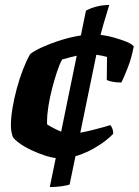

<svg xmlns="http://www.w3.org/2000/svg" viewBox="-20 -639 560 775"><path d="M223 0Q196 0 165 -10Q134 -20 105.5 -33.5Q77 -47 57 -62Q37 -77 32 -86Q29 -93 26.5 -105Q24 -117 24 -133Q24 -164 30.5 -203Q37 -242 48 -282.5Q59 -323 73 -359Q87 -395 102 -421Q117 -433 146 -446.5Q175 -460 212 -472.5Q249 -485 287 -492.5Q325 -500 358 -500Q373 -500 395 -497Q417 -494 441.5 -487Q466 -480 488 -471.5Q510 -463 520 -452Q511 -405 496 -366.5Q481 -328 470 -306Q449 -306 434 -309Q419 -312 411 -316L412 -409Q406 -411 392 -414Q378 -417 363.5 -419Q349 -421 341 -421Q329 -421 308 -417.5Q287 -414 266 -408.5Q245 -403 231 -399Q221 -382 210.5 -350.5Q200 -319 190.5 -282.5Q181 -246 175.5 -211Q170 -176 170 -150Q170 -144 170 -143Q170 -142 170 -137Q173 -135 184 -128.5Q195 -122 210 -115Q225 -108 239 -103Q253 -98 260 -98Q275 -98 299.5 -102.5Q324 -107 351 -113.5Q378 -120 398.5 -126Q419 -132 425 -134Q429 -131 433 -121.5Q437 -112 437 -99Q428 -89 407.5 -72.5Q387 -56 358 -39.5Q329 -23 294.5 -11.5Q260 0 223 0ZM181 116 327 -596Q347 -607 372 -613Q397 -619 421 -619Q409 -581 397.5 -541Q386 -501 380 -472L261 106Q249 110 227 113Q205 116 181 116Z"/></svg>

Font: Texturina Medium 12pt ExtraBold
Style: Italic
Weight: 800
Italic angle: -11°
Version: Version 1.002